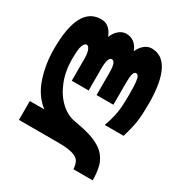

<svg xmlns="http://www.w3.org/2000/svg" viewBox="-176 -687 952 1009"><g transform="rotate(30 300.0 -182.0)"><path d="M270.5 114.5H36.5V0H124.5Q63.5 -46.5 36.5 -128Q9.5 -209.5 9.5 -301Q9.5 -560 147 -560Q174.5 -560 193.8 -543.8Q213 -527.5 224 -497.5Q236 -526.5 256 -543.2Q276 -560 300.5 -560Q328 -560 348.2 -544Q368.5 -528 378.5 -499.5Q391 -527.5 411 -543.8Q431 -560 454.5 -560Q519 -560 552 -494Q585 -428 585 -301.5Q585 -229.5 578.8 -188Q572.5 -146.5 554.5 -88H440.5Q454.5 -128 461 -156.8Q467.5 -185.5 469.8 -216Q472 -246.5 472 -297.5Q472 -342.5 469.2 -366Q466.5 -389.5 461.2 -397.8Q456 -406 447.5 -406Q436 -406 431.2 -388.5Q426.5 -371 426.5 -335V-202.5H324.5V-335Q324.5 -375 318 -390.5Q311.5 -406 300.5 -406Q289.5 -406 283 -389.5Q276.5 -373 276.5 -335V-202.5H174V-335Q174 -370 166.2 -388Q158.5 -406 148 -406Q135 -406 126.8 -384.5Q118.5 -363 118.5 -301Q118.5 -229 142.5 -169Q166.5 -109 207 -71.2Q247.5 -33.5 296 -25.5Q360.5 -14.5 398.8 -1.8Q437 11 463 29Q496.5 51.5 513.8 90Q531 128.5 531 196H414Q412.5 165 401 148Q389.5 131 359.2 122.8Q329 114.5 270.5 114.5Z"/></g></svg>

Font: JuliaMono SemiBold
Style: Regular
Weight: 600
Monospace: yes
Designer: cormullion
Foundry: corm
Version: Version 0.055; ttfautohint (v1.8.4)